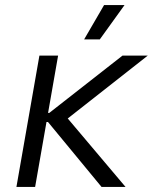

<svg xmlns="http://www.w3.org/2000/svg" viewBox="-20 -740 605 760"><path d="M136 -520H210L119 0H45ZM170 -257H136L142 -293H175L465 -520H565L229 -256L222 -302L477 0H382ZM313 -584 392 -720H473L375 -584Z"/></svg>

Font: Fixel Italic Variable Display Thin
Style: Italic
Weight: 100
Italic angle: -10°
Designer: AlfaBravo + MacPaw
Foundry: Kyrylo Tkachov, Marchela Mozhyna, Serhii Makarenko, Maria Weinstein, Zakhar Kryvoshyya
Version: Version 1.210;Glyphs 3.2 (3217)